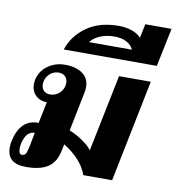

<svg xmlns="http://www.w3.org/2000/svg" viewBox="-92 -932 938 1024"><g transform="rotate(10 377.0 -420.0)"><path d="M14 -77Q14 -94 17 -110Q43 -233 138 -233H143L167 -349Q130 -349 106 -372Q82 -395 82 -433Q82 -439 84 -455Q95 -505 135.5 -534Q176 -563 228 -563Q288 -563 323.5 -537.5Q359 -512 359 -464Q359 -451 356 -436L313 -222Q347 -210 386 -183Q425 -156 437 -136L522 -553H694L582 0H426Q410 -45 375.5 -81.5Q341 -118 297 -144L290 -109Q277 -45 235.5 -17.5Q194 10 116 10Q14 10 14 -77ZM251 -468Q251 -490 238 -503Q225 -516 202 -516Q172 -516 150.5 -493.5Q129 -471 129 -440Q129 -419 141.5 -406Q154 -393 177 -393Q207 -393 229 -415Q251 -437 251 -468ZM118 -105 132 -177Q100 -177 83.5 -146Q67 -115 67 -81Q67 -50 85 -50Q98 -50 104.5 -60Q111 -70 118 -105Z M476 -817Q512 -817 545 -806Q578 -795 596 -774L612 -850H754L711 -642H207Q231 -717 300 -767Q369 -817 476 -817ZM565 -704Q554 -729 527 -743Q500 -757 462 -757Q418 -757 383.5 -742Q349 -727 333 -704Z"/></g></svg>

Font: Taviraj
Style: Bold Italic
Weight: 700
Italic angle: -12°
Designer: Katatrad Team
Foundry: CadsonDemak
Version: Version 1.001